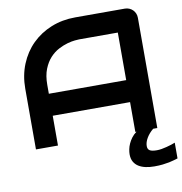

<svg xmlns="http://www.w3.org/2000/svg" viewBox="-96 -790 1036 1091"><g transform="rotate(-10 422.0 -244.0)"><path d="M760.7 0H736.8Q711.9 20.5 697.8 44.7Q683.6 68.8 683.6 90.8Q683.6 109.4 696.3 116.7Q709 124 736.8 124Q749 124 763.9 121.6Q778.8 119.1 793.5 115.2Q808.1 111.3 821.5 107.2Q835 103 843.8 99.1V189.9Q835 192.4 822.5 196.3Q810.1 200.2 793.2 203.6Q776.4 207 754.9 209.5Q733.4 211.9 706.5 211.9Q680.2 211.9 657.2 207Q634.3 202.1 616.9 191.4Q599.6 180.7 589.6 163.1Q579.6 145.5 579.6 120.1Q579.6 106.9 582.8 91.1Q585.9 75.2 593.3 59.1Q600.6 43 612.1 27.6Q623.5 12.2 640.6 0H633.8V-171.9H187.5V0H60.5V-350.1Q60.5 -426.8 86.9 -491.2Q113.3 -555.7 160.2 -602.1Q207 -648.4 271 -674.3Q335 -700.2 410.6 -700.2H696.8Q710 -700.2 721.7 -695.3Q733.4 -690.4 742.2 -681.6Q751 -672.9 755.9 -661.1Q760.7 -649.4 760.7 -636.2ZM187.5 -298.8H633.8V-573.2H410.6Q404.8 -573.2 386 -571.5Q367.2 -569.8 342.5 -563Q317.9 -556.2 290.5 -542Q263.2 -527.8 240.2 -502.9Q217.3 -478 202.4 -440.7Q187.5 -403.3 187.5 -350.1Z"/></g></svg>

Font: Audiowide
Style: Regular
Weight: 400
Designer: Astigmatic (AOETI)
Foundry: Astigmatic (AOETI)
Version: Version 1.002